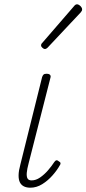

<svg xmlns="http://www.w3.org/2000/svg" viewBox="-20 -858 402 893"><path d="M121 15Q104 15 91.5 9Q79 3 72.5 -10Q66 -23 66.5 -44Q67 -65 75 -94L176 -500Q179 -508 183 -511.5Q187 -515 198 -515Q207 -515 212 -510.5Q217 -506 215 -498L113 -98Q106 -72 104.5 -54.5Q103 -37 108 -28Q113 -19 127 -19Q147 -19 166.5 -32.5Q186 -46 203 -65.5Q220 -85 233 -105Q238 -112 243 -112.5Q248 -113 253 -108Q261 -104 261.5 -99Q262 -94 258 -89Q246 -67 224.5 -42.5Q203 -18 176.5 -1.5Q150 15 121 15ZM188 -630Q184 -630 177.5 -635.5Q171 -641 171 -647Q171 -650 172 -652.5Q173 -655 177 -659L324 -829Q327 -833 330.5 -835.5Q334 -838 339 -838Q343 -838 349 -834Q355 -830 358.5 -824.5Q362 -819 362 -815Q362 -811 361 -808.5Q360 -806 356 -801L201 -636Q195 -630 188 -630Z"/></svg>

Font: Playwrite IS Thin
Style: Regular
Weight: 250
Designer: Veronika Burian, José Scaglione
Foundry: TypeTogether
Version: Version 1.002